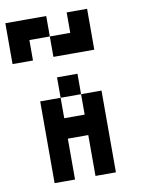

<svg xmlns="http://www.w3.org/2000/svg" viewBox="-174 -784 621 841"><g transform="rotate(-10 136.5 -363.5)"><path d="M0 -90.9H90.9V0H0ZM0 -181.8H90.9V-90.9H0ZM0 -272.7H90.9V-181.8H0ZM0 -363.6H90.9V-272.7H0ZM90.9 -454.5H181.8V-363.6H90.9ZM181.8 -363.6H272.7V-272.7H181.8ZM181.8 -272.7H272.7V-181.8H181.8ZM181.8 -181.8H272.7V-90.9H181.8ZM181.8 -90.9H272.7V0H181.8ZM90.9 -272.7H181.8V-181.8H90.9ZM-90.9 -636.4H0V-545.5H-90.9ZM0 -727.3H90.9V-636.4H0ZM90.9 -636.4H181.8V-545.5H90.9ZM181.8 -727.3H272.7V-636.4H181.8ZM-90.9 -727.3H0V-636.4H-90.9ZM181.8 -636.4H272.7V-545.5H181.8Z"/></g></svg>

Font: Micro 5
Style: Regular
Weight: 400
Designer: Sarah Cadigan-Fried
Version: Version 1.000; ttfautohint (v1.8.4.7-5d5b)